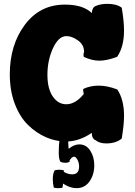

<svg xmlns="http://www.w3.org/2000/svg" viewBox="-20 -731 703 1000"><path d="M31 -344Q31 -497 109.5 -602Q188 -707 318 -707Q413 -707 458 -663Q460 -693 479 -700Q504 -711 540 -711Q587 -711 614 -691Q626 -621 626 -573Q626 -487 590 -435Q537 -415 497 -415Q459 -415 416 -435Q415 -437 415 -444Q415 -456 418 -460Q418 -498 386 -520.5Q354 -543 326 -543Q285 -543 256 -480Q227 -417 227 -341Q227 -269 255 -228.5Q283 -188 325 -188Q373 -188 416 -241Q413 -259 413 -261Q413 -263 413.5 -265Q414 -267 414 -268Q451 -285 494 -285Q539 -285 591 -265Q626 -212 626 -128Q626 -81 614 -9Q583 16 534 16Q498 16 479 0Q458 -8 458 -39Q392 6 324 6Q271 6 220 -16Q169 -38 126 -80Q83 -122 57 -190.5Q31 -259 31 -344ZM255 202Q255 172 265 156Q277 153 289 153Q300 153 312 156Q313 158 313 159Q313 162 312 164Q334 177 356 177Q392 177 392 136Q392 117 383.5 101Q375 85 365 85Q355 85 342 105Q343 106 343 108Q343 111 342 112Q332 117 321 117Q307 117 295 112Q286 98 286 66Q286 26 290 -6Q293 -9 332 -9Q334 -9 335 4.5Q336 18 336.5 31Q337 44 338 44Q365 21 393 21Q429 21 450 53.5Q471 86 471 130Q471 178 446.5 213.5Q422 249 378 249Q344 249 308 225Q308 246 302 248Q298 248 291 248.5Q284 249 281 249Q270 249 260 246Q255 224 255 202Z"/></svg>

Font: Gorditas
Style: Bold
Weight: 700
Designer: Gustavo Dipre (gbrenda1987@gmail.com)
Foundry: Gustavo Dipre (gbrenda1987@gmail.com)
Version: Version 001.001